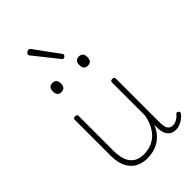

<svg xmlns="http://www.w3.org/2000/svg" viewBox="-309 -1143 1264 1264"><g transform="rotate(-45 323.0 -511.5)"><path d="M270 19Q227 19 191 0Q155 -19 134 -60Q113 -101 113 -166V-499Q113 -507 117 -510.5Q121 -514 130 -514Q140 -514 144.5 -510.5Q149 -507 149 -499V-174Q149 -125 162 -89.5Q175 -54 203 -35Q231 -16 275 -16Q305 -16 333.5 -25Q362 -34 387 -54Q412 -74 431 -108Q450 -142 460 -191V-500Q460 -508 464.5 -511.5Q469 -515 479 -515Q488 -515 492 -511.5Q496 -508 496 -500V-91Q496 -68 500.5 -51Q505 -34 516 -25Q527 -16 544 -16Q555 -16 566 -19.5Q577 -23 588.5 -30.5Q600 -38 611 -51Q616 -58 621.5 -58.5Q627 -59 633 -54Q638 -50 639 -44.5Q640 -39 636 -34Q625 -19 609 -7Q593 5 575 12Q557 19 538 19Q520 19 506 13Q492 7 481.5 -5Q471 -17 465.5 -35.5Q460 -54 460 -79V-106Q444 -67 421 -42.5Q398 -18 372.5 -4.5Q347 9 320.5 14Q294 19 270 19ZM180 -690Q161 -690 152 -701Q143 -712 143 -733Q143 -754 152.5 -764.5Q162 -775 180 -775Q199 -775 208.5 -764.5Q218 -754 218 -733Q218 -711 208 -700.5Q198 -690 180 -690ZM427 -690Q407 -690 398 -701Q389 -712 389 -733Q389 -754 398.5 -764.5Q408 -775 426 -775Q445 -775 454.5 -764.5Q464 -754 464 -733Q464 -711 454.5 -700.5Q445 -690 427 -690ZM347 -836Q344 -836 341 -837Q338 -838 336 -842L202 -1010Q200 -1013 199 -1015Q198 -1017 198 -1020Q198 -1025 202.5 -1030Q207 -1035 213 -1038.5Q219 -1042 224 -1042Q231 -1042 237 -1035L362 -864Q364 -861 365 -858.5Q366 -856 366 -854Q366 -848 359 -842Q352 -836 347 -836Z"/></g></svg>

Font: Playwrite BE WAL Thin
Style: Regular
Weight: 250
Version: Version 1.002